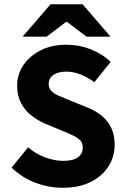

<svg xmlns="http://www.w3.org/2000/svg" viewBox="-20 -875 596 907"><path d="M276.3 12Q210.7 12 147.8 -11.5Q85 -34.9 34.8 -83.1L112.8 -179Q147.8 -148.5 192.3 -131.8Q236.9 -115.1 279.5 -115.1Q325.7 -115.1 348.4 -132Q371 -148.9 371 -178.1Q371 -199.1 359.4 -211.5Q347.8 -224 326.9 -234Q306 -244 277.2 -255.9L192.6 -291.1Q158.7 -305.8 128.4 -329.3Q98.1 -352.9 79.6 -387.7Q61 -422.5 61 -469.5Q61 -523.8 90.8 -567.6Q120.5 -611.5 172.8 -637.6Q225.1 -663.7 293 -663.7Q352.3 -663.7 407 -642.8Q461.6 -621.8 502.9 -582.5L425.4 -486.7Q392.9 -510.8 359.6 -523.7Q326.2 -536.6 293 -536.6Q255.3 -536.6 232.6 -521.4Q209.9 -506.2 209.9 -478.1Q209.9 -458.6 222.8 -445.3Q235.7 -432.1 258.6 -422.3Q281.4 -412.5 309.6 -400.8L392.5 -367.3Q432.9 -351.3 461.6 -327.4Q490.3 -303.4 506 -269.8Q521.7 -236.3 521.7 -190.2Q521.7 -136 492.9 -89.9Q464.1 -43.8 409.2 -15.9Q354.3 12 276.3 12ZM86.7 -701.7 218.6 -854.7H370.2L502.2 -701.7H388.9L296.4 -771.8H292.4L200 -701.7Z"/></svg>

Font: Mada
Style: Regular
Weight: 400
Designer: Khaled Hosny
Version: Version 1.5